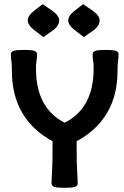

<svg xmlns="http://www.w3.org/2000/svg" viewBox="-20 -894 596 922"><path d="M32.2 -633.8Q32.2 -643.6 43 -648.9Q53.7 -654.3 95.2 -654.3Q136.7 -654.3 147.2 -648.9Q157.7 -643.6 157.7 -633.8Q157.7 -613.3 155.3 -601.1Q152.8 -588.9 152.8 -564.9Q152.8 -374.5 290.5 -304.7Q429.7 -374.5 429.7 -564.9Q429.7 -588.9 427.2 -601.1Q424.8 -613.3 424.8 -633.8Q424.8 -643.6 435.5 -648.9Q446.3 -654.3 487.3 -654.3Q528.3 -654.3 538.8 -648.9Q549.3 -643.6 549.3 -633.8Q549.3 -613.3 546.9 -601.1Q544.4 -588.9 544.4 -554.2Q544.4 -322.3 348.1 -215.8V-187Q348.1 -107.4 350.6 -70.3Q353 -33.2 353 -12.7Q353 -2.9 342.5 2.4Q332 7.8 290.5 7.8Q249 7.8 238.3 2.4Q227.5 -2.9 227.5 -12.7Q227.5 -33.2 230 -70.3Q232.4 -107.4 232.4 -187V-215.8Q37.1 -322.3 37.1 -554.2Q37.1 -588.9 34.7 -601.1Q32.2 -613.3 32.2 -633.8ZM382.8 -715.8 341.8 -747.1Q307.6 -772.9 307.6 -795.9Q307.6 -819.3 342.3 -845.7L379.4 -874L423.3 -843.8Q458.5 -819.3 458.5 -795.9Q458.5 -768.6 424.3 -745.1ZM188.5 -715.8 147.5 -747.1Q113.3 -772.9 113.3 -795.9Q113.3 -819.3 147.9 -845.7L185.1 -874L229 -843.8Q264.2 -819.3 264.2 -795.9Q264.2 -768.6 230 -745.1Z"/></svg>

Font: ALMAS
Style: Bold
Weight: 700
Designer: ALMAS Font/ by Husham Jawad Kadhim, derived from the Bainsely font by/ Paul James MIller
Foundry: High-Logic / Made with FontCreator
Version: Version 1.411;September 19, 2021;FontCreator 14.0.0.2814 32-